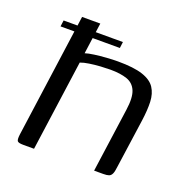

<svg xmlns="http://www.w3.org/2000/svg" viewBox="-97 -598 679 691"><g transform="rotate(20 242.0 -252.5)"><path d="M62.4 0Q43.1 0 39.3 -5.8Q35.5 -11.6 38 -31L103.7 -505H173.5L157 -385.3Q169.5 -389.5 190.9 -392.4Q212.3 -395.3 236.3 -397Q260.4 -398.7 280.3 -398.7Q340.9 -398.7 374.9 -387.5Q408.9 -376.3 423.1 -354.5Q437.3 -332.8 438.6 -301.6Q439.8 -270.5 434.1 -229.5L407.2 -39.2Q405.4 -22.3 401.3 -13.8Q397.3 -5.3 390 -2.7Q382.7 0 368.3 0H333.6L367.9 -245.9Q374.8 -294.4 364.4 -319.2Q354 -344 328.8 -352.8Q303.5 -361.6 264.6 -361.6Q249.2 -361.6 227.4 -360.3Q205.5 -358.9 185 -355.8Q164.5 -352.7 151.9 -347.7L103.5 0ZM45.6 -470.3H272.7L269.7 -446.5H42.5Z"/></g></svg>

Font: Genos Thin
Style: Italic
Weight: 100
Italic angle: -8°
Designer: Robert E. Leuschke
Foundry: Robert E. Leuschke
Version: Version 1.010